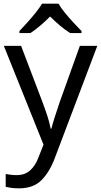

<svg xmlns="http://www.w3.org/2000/svg" viewBox="-20 -879 550 1046"><path d="M1 -629H95L211 -324Q226 -284 238 -247.5Q250 -211 256 -178H260Q266 -203 279 -243.5Q292 -284 306 -325L415 -629H510L279 -19Q251 57 206.5 102Q162 147 84 147Q60 147 42 144.5Q24 142 11 139V69Q22 71 37.5 73Q53 75 70 75Q116 75 144.5 49Q173 23 189 -20L217 -91ZM299 -859Q311 -837 333.5 -809.5Q356 -782 380.5 -755.5Q405 -729 424 -710V-699H362Q336 -715 308 -738.5Q280 -762 253 -789Q226 -762 199 -739Q172 -716 146 -699H86V-710Q105 -730 128.5 -756Q152 -782 174 -809.5Q196 -837 209 -859Z"/></svg>

Font: Noto Sans Kannada UI
Style: Regular
Weight: 400
Designer: Jelle Bosma - Monotype Design Team
Foundry: Monotype Imaging Inc.
Version: Version 2.005; ttfautohint (v1.8.4.7-5d5b)